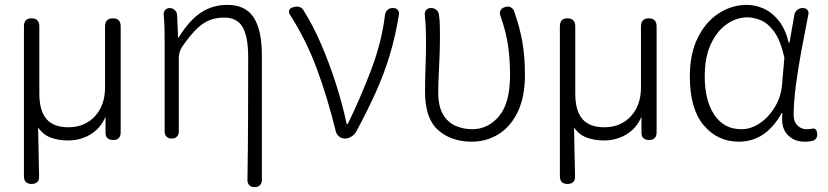

<svg xmlns="http://www.w3.org/2000/svg" viewBox="-20 -567 3391 786"><path d="M109 186Q78 186 78 154V-459Q78 -492 109 -492Q141 -492 141 -459V-184Q141 -114 170 -80Q199 -46 260 -46Q327 -46 368.5 -91Q410 -136 410 -209V-459Q410 -492 442 -492Q474 -492 474 -459V-26Q474 6 444 6Q412 6 412 -24V-89Q391 -41 350 -16.5Q309 8 259 8Q220 8 188.5 -3.5Q157 -15 136 -45L140 153Q142 186 109 186Z M1020 199Q1008 199 1000.5 191Q993 183 993 171Q995 43 995.5 -82Q996 -207 996 -333Q996 -416 973.5 -455.5Q951 -495 898 -495Q864 -495 837 -484Q810 -473 784 -447.5Q758 -422 726 -376Q720 -368 716 -355Q712 -342 712 -331V-28Q712 -16 704.5 -8Q697 0 685 0H681Q669 0 661.5 -8Q654 -16 654 -28V-395Q654 -427 653.5 -451Q653 -475 650 -507Q649 -518 656 -526Q663 -534 675 -534Q686 -534 695 -526Q704 -518 705 -507L709 -413H711Q755 -484 802.5 -515.5Q850 -547 911 -547Q985 -547 1018.5 -495.5Q1052 -444 1052 -341V171Q1052 183 1044 191Q1036 199 1024 199Z M1391 0Q1378 0 1368 -8.5Q1358 -17 1355 -28Q1321 -167 1277 -285.5Q1233 -404 1167 -507Q1161 -517 1164 -525.5Q1167 -534 1179 -537L1184 -538Q1195 -542 1206 -538.5Q1217 -535 1223 -524Q1262 -462 1295.5 -384Q1329 -306 1355.5 -223Q1382 -140 1399 -60H1404Q1457 -169 1500 -282.5Q1543 -396 1556 -506Q1558 -518 1566 -526Q1574 -534 1587 -534H1591Q1602 -534 1608.5 -526Q1615 -518 1613 -506Q1599 -420 1576 -343Q1553 -266 1518.5 -189.5Q1484 -113 1437 -26Q1430 -15 1418 -7.5Q1406 0 1393 0Z M1911 13Q1827 13 1773.5 -34.5Q1720 -82 1720 -191Q1720 -242 1722 -293Q1724 -344 1724 -395Q1724 -427 1723 -451Q1722 -475 1719 -506Q1718 -518 1724.5 -526Q1731 -534 1743 -534H1746Q1758 -534 1767 -526Q1776 -518 1777 -506Q1780 -486 1780.5 -464Q1781 -442 1781 -412Q1781 -379 1779.5 -339Q1778 -299 1776 -260Q1774 -221 1774 -189Q1774 -132 1793.5 -99Q1813 -66 1845 -52Q1877 -38 1913 -38Q1978 -38 2023 -91.5Q2068 -145 2068 -260Q2068 -325 2059.5 -382.5Q2051 -440 2028 -504Q2024 -516 2029.5 -525.5Q2035 -535 2048 -538L2051 -539Q2062 -542 2072 -536.5Q2082 -531 2085 -520Q2108 -455 2118.5 -394.5Q2129 -334 2129 -261Q2129 -171 2100 -110Q2071 -49 2021.5 -18Q1972 13 1911 13Z M2303 186Q2272 186 2272 154V-459Q2272 -492 2303 -492Q2335 -492 2335 -459V-184Q2335 -114 2364 -80Q2393 -46 2454 -46Q2521 -46 2562.5 -91Q2604 -136 2604 -209V-459Q2604 -492 2636 -492Q2668 -492 2668 -459V-26Q2668 6 2638 6Q2606 6 2606 -24V-89Q2585 -41 2544 -16.5Q2503 8 2453 8Q2414 8 2382.5 -3.5Q2351 -15 2330 -45L2334 153Q2336 186 2303 186Z M3005 13Q2917 13 2860.5 -54.5Q2804 -122 2804 -254Q2804 -347 2836.5 -412.5Q2869 -478 2922.5 -512.5Q2976 -547 3037 -547Q3072 -547 3106 -532Q3140 -517 3167.5 -483Q3195 -449 3209 -392H3212L3232 -507Q3234 -518 3243.5 -526Q3253 -534 3265 -534H3268Q3279 -534 3285.5 -526Q3292 -518 3289 -507Q3275 -436 3261 -361Q3247 -286 3238 -217Q3229 -148 3229 -95Q3229 -69 3244.5 -53.5Q3260 -38 3282 -38Q3296 -38 3303 -40Q3321 -44 3324 -27L3325 -21Q3327 -12 3322.5 -3Q3318 6 3308 9Q3302 10 3296 11.5Q3290 13 3273 13Q3230 13 3203 -16.5Q3176 -46 3183 -104H3180Q3115 13 3005 13ZM3015 -38Q3055 -38 3092 -63.5Q3129 -89 3154 -132Q3179 -175 3182 -226L3191 -331Q3175 -402 3149.5 -437Q3124 -472 3095 -484Q3066 -496 3040 -496Q2995 -496 2955 -468Q2915 -440 2890 -386.5Q2865 -333 2865 -255Q2865 -155 2904.5 -96.5Q2944 -38 3015 -38Z"/></svg>

Font: Chiron GoRound TC L
Style: Regular
Weight: 300
Designer: Ryoko NISHIZUKA 西塚涼子 (kana, bopomofo & ideographs); Paul D. Hunt (Latin, Greek & Cyrillic); Sandoll Communications 산돌커뮤니
Foundry: Adobe
Version: Version 1.000;hotconv 1.1.1;makeotfexe 2.6.0